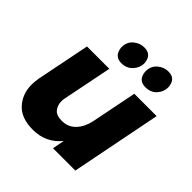

<svg xmlns="http://www.w3.org/2000/svg" viewBox="-202 -920 1082 1082"><g transform="rotate(45 338.5 -379.5)"><path d="M309 -611Q252 -611 246 -675Q246 -717 274.5 -741.5Q303 -766 339 -766Q398 -766 402 -702Q402 -667 376.2 -639Q350.5 -611 309 -611ZM501 -611Q442 -611 438 -675Q438 -717 466.5 -741.5Q495 -766 531 -766Q589 -766 593 -702Q593 -666 568 -638.5Q543 -611 501 -611ZM222 7Q129 7 83 -44Q37 -95 37 -168Q37 -189 42 -221L106 -541H284L225 -247Q222 -234 222 -221Q222 -190 240 -167Q258 -144 301 -144Q352 -144 384.2 -178.2Q416.5 -212.5 428 -266L483 -541H661L554 0H376L390 -72Q326 7 222 7Z"/></g></svg>

Font: Argentum Sans
Style: Bold Italic
Weight: 700
Italic angle: -11°
Designer: Julieta Ulanovsky (font), Cristiano Sobral (main changes and remaster)
Foundry: Julieta Ulanovsky (font), Cristiano Sobral (main changes and remaster)
Version: Version 2.007;June 15, 2022;FontCreator 14.0.0.2814 64-bit; 